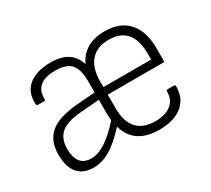

<svg xmlns="http://www.w3.org/2000/svg" viewBox="-104 -671 945 860"><g transform="rotate(-30 368.0 -241.5)"><path d="M164 11Q109 11 81.5 -22.5Q54 -56 54 -118Q54 -188 96 -225Q138 -262 232 -271L334 -279V-339Q334 -398 310.5 -425Q287 -452 230 -452Q122 -452 125 -364Q125 -358 120 -358H85Q80 -358 79 -367Q75 -426 114 -459.5Q153 -493 228 -494Q337 -495 362 -409Q402 -494 509 -494Q588 -494 630.5 -447Q673 -400 673 -312V-247Q673 -241 667 -241H380V-172Q380 -31 507 -31Q559 -31 588 -54.5Q617 -78 617 -120Q617 -128 624 -128H658Q664 -128 664 -118Q664 -58 621.5 -23.5Q579 11 504 11Q375 12 344 -96Q292 -39 249 -14Q206 11 164 11ZM380 -280H627V-309Q627 -452 506 -452Q445 -452 412.5 -415Q380 -378 380 -308ZM176 -30Q244 -30 336 -134Q334 -150 334 -176V-241L233 -233Q162 -227 131.5 -200Q101 -173 101 -121Q101 -77 119 -53.5Q137 -30 176 -30Z"/></g></svg>

Font: Sofia Sans Semi Condensed Light
Style: Regular
Weight: 300
Designer: Botio Nikoltchev, Ani Petrova
Foundry: lettersoup
Version: Version 4.100; ttfautohint (v1.8.4.7-5d5b)